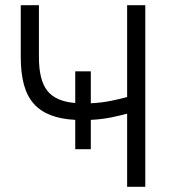

<svg xmlns="http://www.w3.org/2000/svg" viewBox="-20 -720 670 740"><path d="M470 -282Q445 -275 408.5 -267.5Q372 -260 330 -258V-145H270V-258Q214 -261 174.5 -276.5Q135 -292 109.5 -321Q84 -350 72 -394.5Q60 -439 60 -500V-700H130V-500Q130 -411 162.5 -370Q195 -329 270 -323V-445H330V-322Q372 -324 408.5 -331.5Q445 -339 470 -346V-700H540V0H470Z"/></svg>

Font: Retni Sans
Style: Regular
Weight: 400
Designer: Vitaly Kuzmin
Foundry: ParaType Ltd.
Version: Version 1.00;March 2, 2019;FontCreator 11.5.0.2425 64-bit; t